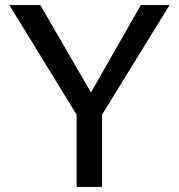

<svg xmlns="http://www.w3.org/2000/svg" viewBox="-20 -742 710 762"><path d="M653 -722 385 -287V0H284V-287L17 -722H140L341 -375L539 -722Z"/></svg>

Font: Mingzat
Style: Regular
Weight: 400
Designer: Jason Glavy (Lepcha), Lorna Priest (Lepcha additions), Walt Agee (Sophia), Victor Gaultney (Sophia)
Foundry: SIL International
Version: Version 0.100